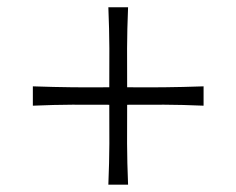

<svg xmlns="http://www.w3.org/2000/svg" viewBox="-20 -564 638 519"><path d="M68.8 -278.3Q127 -280.8 175.5 -281Q224.1 -281.2 275.4 -280.8Q275.9 -226.1 275.6 -175.8Q275.4 -125.5 272.9 -64.9H326.2Q323.7 -126 323.5 -176Q323.2 -226.1 323.7 -280.8Q375 -281.2 423.8 -281Q472.7 -280.8 530.3 -278.3V-330.6Q472.7 -328.6 423.8 -328.1Q375 -327.6 323.7 -328.1Q323.2 -382.8 323.5 -433.3Q323.7 -483.9 326.2 -544.4H272.9Q275.4 -483.9 275.6 -433.3Q275.9 -382.8 275.4 -328.1Q224.1 -327.6 175.5 -328.1Q127 -328.6 68.8 -330.6Z"/></svg>

Font: Pinar-VF-FD
Style: Regular
Weight: 300
Designer: Amin Abedi
Version: Version 3.0